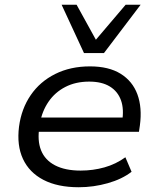

<svg xmlns="http://www.w3.org/2000/svg" viewBox="-20 -778 660 807"><path d="M311 9Q222 9 162.5 -22Q103 -53 76.5 -110Q50 -167 60 -246Q70 -321 109 -378Q148 -435 212 -467Q276 -499 358 -499Q437 -499 487 -468Q537 -437 557.5 -381.5Q578 -326 568 -251L564 -224H123L132 -284H516L493 -266Q502 -319 488.5 -356.5Q475 -394 441.5 -414.5Q408 -435 355 -435Q298 -435 254.5 -412.5Q211 -390 184 -350.5Q157 -311 148 -261L146 -247Q136 -188 152.5 -146.5Q169 -105 211.5 -83Q254 -61 319 -61Q371 -61 419 -74.5Q467 -88 507 -117L533 -56Q493 -25 433 -8Q373 9 311 9ZM333 -555 239 -758H302L383 -611L508 -758H571L417 -555Z"/></svg>

Font: Nunito Sans 10pt SemiExpanded
Style: Italic
Weight: 400
Width: 6
Italic angle: -9°
Designer: Vernon Adams
Foundry: Vernon Adams
Version: Version 3.101;gftools[0.9.27]